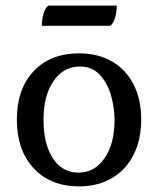

<svg xmlns="http://www.w3.org/2000/svg" viewBox="-20 -651 563 684"><path d="M152 -631H396Q396 -610 390.5 -589.5Q385 -569 373 -559H129Q129 -579 134.5 -600Q140 -621 152 -631ZM40 -225Q40 -334 100 -397.5Q160 -461 262 -461Q329 -461 379 -432Q429 -403 456 -350Q483 -297 483 -225Q483 -153 455.5 -99Q428 -45 378 -16Q328 13 262 13Q160 13 100 -51.5Q40 -116 40 -225ZM388 -223Q388 -266 376 -309.5Q364 -353 336.5 -383.5Q309 -414 265 -414Q206 -414 170.5 -362Q135 -310 135 -224Q135 -138 168.5 -87Q202 -36 260 -36Q317 -36 352.5 -87.5Q388 -139 388 -223Z"/></svg>

Font: Kurale
Style: Regular
Weight: 400
Designer: Eduardo Rodriguez Tunni
Foundry: Eduardo Rodriguez Tunni
Version: Version 2.000